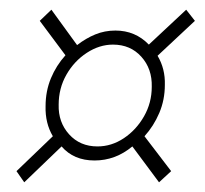

<svg xmlns="http://www.w3.org/2000/svg" viewBox="-20 -487 422 396"><path d="M30 -111 14 -134 89 -206Q73 -233 74 -268Q74 -299 85 -325.5Q96 -352 115 -373L62 -444L86 -467L139 -394Q157 -408 176.5 -416Q196 -424 218 -424Q259 -424 287 -395L364 -467L382 -444L305 -372Q321 -345 320 -312Q320 -281 308.5 -254Q297 -227 278 -206L333 -134L308 -111L253 -185Q218 -156 175 -156Q132 -156 107 -185ZM181 -185Q210 -185 235.5 -202Q261 -219 277 -247Q293 -275 293 -308Q294 -345 271.5 -370Q249 -395 213 -395Q185 -395 159 -378Q133 -361 117 -333Q101 -305 101 -271Q100 -235 122.5 -210Q145 -185 181 -185Z"/></svg>

Font: Georama Condensed ExtraLight
Style: Italic
Weight: 200
Width: 3
Italic angle: -9°
Designer: Jean-Baptiste Levee
Foundry: Production Type
Version: Version 1.000